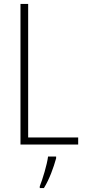

<svg xmlns="http://www.w3.org/2000/svg" viewBox="-20 -734 436 975"><path d="M84 0H377V-36H123V-714H84ZM265 70V61H224C219 102 196 177 182 212V221H203C231 176 252 117 265 70Z"/></svg>

Font: Noto Sans Myanmar UI Condensed ExtraLight
Style: Regular
Weight: 200
Width: 3
Designer: Monotype Design Team
Foundry: Monotype Imaging Inc.
Version: Version 2.103